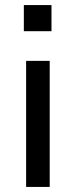

<svg xmlns="http://www.w3.org/2000/svg" viewBox="-20 -737 300 757"><path d="M74 -614V-717H183V-614ZM83 0V-497H176V0Z"/></svg>

Font: Nunito Sans 7pt Condensed Medium
Style: Regular
Weight: 500
Width: 3
Designer: Vernon Adams
Foundry: Vernon Adams
Version: Version 3.101;gftools[0.9.27]